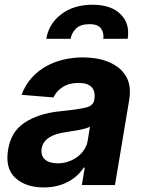

<svg xmlns="http://www.w3.org/2000/svg" viewBox="-20 -801 620 831"><path d="M14.9 -152.3Q25.2 -213.4 59.7 -247.9Q76.7 -264.9 98.2 -277.5Q119.7 -290.1 144 -298.8Q168.3 -307.5 194.6 -312.7Q220.9 -317.8 247.9 -320.3Q284.4 -323.9 310 -327.8Q335.6 -331.7 351.9 -335.6Q383.9 -343.4 388.5 -369.3V-371.4Q393.8 -405.9 376.4 -424Q359 -442.1 320.3 -442.1Q279.5 -442.1 251.8 -424.5Q224.1 -407 211.3 -379.3L73.5 -390.6Q89.1 -432.9 116.5 -463.4Q143.8 -494 179 -513.7Q214.1 -533.4 255 -543Q295.8 -552.6 338.4 -552.6Q364 -552.6 390.6 -548.8Q417.3 -545.1 441.9 -536Q466.6 -527 487.9 -511.9Q509.2 -496.8 523.8 -473.7Q549.7 -432.9 539.1 -367.9L477.6 0H334.2L346.9 -75.6H342.7Q329.9 -56.5 312.5 -40.7Q295.1 -24.9 273.3 -13.5Q251.4 -2.1 225.3 4.1Q199.2 10.3 169 10.3Q92 10.3 46.5 -30.9Q1.8 -72.1 14.9 -152.3ZM245 -739.3Q299 -780.5 380.3 -780.5Q460.9 -780.5 502.1 -739.3Q523.4 -718 530.5 -691.8Q537.6 -665.5 532.7 -633.2H427.2Q430.4 -658 417.6 -677.2Q404.8 -696.4 366.8 -696.4Q328.1 -696.4 308.9 -677.2Q289.4 -657.7 285.9 -633.2H180.4Q191.1 -698.2 245 -739.3ZM229.8 -94.1Q252.5 -94.1 274.3 -101.2Q296.2 -108.3 313.9 -121.3Q331.7 -134.2 344.1 -152.9Q356.5 -171.5 360.1 -195L369.3 -252.8Q362.6 -248.6 349.3 -244.9Q335.9 -241.1 320.3 -238.3Q304.7 -235.4 288.9 -233Q273.1 -230.5 261 -228.3Q240.8 -225.5 223.4 -220Q206 -214.5 192.8 -206Q179.7 -197.4 171.2 -185.4Q162.6 -173.3 160.2 -157.3Q155.9 -126.4 175.1 -110.3Q194.2 -94.1 229.8 -94.1Z"/></svg>

Font: Inter P
Style: Bold Italic
Weight: 700
Italic angle: 9.39999°
Designer: Rasmus Andersson
Foundry: rsms
Version: Version 3.018;git-588b23468